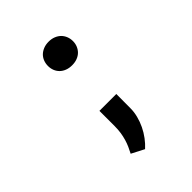

<svg xmlns="http://www.w3.org/2000/svg" viewBox="-213 -700 1025 1025"><g transform="rotate(-45 300.0 -187.0)"><path d="M231.9 -481.9Q231.9 -501 238.3 -517.3Q244.6 -533.7 256.8 -545.7Q269 -557.6 286.6 -564.7Q304.2 -571.8 326.2 -571.8Q348.1 -571.8 365.7 -564.7Q383.3 -557.6 395.3 -545.7Q407.2 -533.7 413.8 -517.3Q420.4 -501 420.4 -481.9Q420.4 -463.4 413.8 -447.3Q407.2 -431.2 395.3 -419.2Q383.3 -407.2 365.7 -400.4Q348.1 -393.6 326.2 -393.6Q304.2 -393.6 286.6 -400.4Q269 -407.2 256.8 -419.2Q244.6 -431.2 238.3 -447.3Q231.9 -463.4 231.9 -481.9ZM383.8 -10.7Q383.8 17.1 376.2 46.4Q368.7 75.7 355.5 103Q342.3 130.4 324 154.8Q305.7 179.2 284.7 198.2L212.9 161.1Q222.2 143.6 230.2 125.5Q238.3 107.4 244.1 87.4Q250 67.4 253.4 44.9Q256.8 22.5 256.8 -4.4V-118.7H384.3Z"/></g></svg>

Font: TypoPRO Roboto Mono
Style: Bold
Weight: 700
Designer: Google
Version: Version 2.000986; 2015; ttfautohint (v1.3)